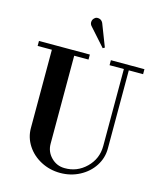

<svg xmlns="http://www.w3.org/2000/svg" viewBox="-141 -1082 1005 1196"><g transform="rotate(15 362.0 -484.5)"><path d="M113.8 -210.9V-715.8H22V-748H350.1V-715.8H257.8V-147.9Q257.8 -97.2 293.5 -60.8Q329.1 -24.4 379.9 -23.9Q460.9 -22.5 519.5 -79.8Q578.1 -137.2 578.1 -219.2V-715.8H485.8V-748H702.1V-715.8H609.9V-210.9Q609.9 -150.4 576.7 -99.1Q543.5 -47.9 486.3 -17.8Q429.2 12.2 361.8 12.2Q294.4 12.2 237.3 -17.8Q180.2 -47.9 147 -99.1Q113.8 -150.4 113.8 -210.9ZM313 -923.8Q304.2 -935.1 305.9 -949.5Q307.6 -963.9 318.8 -973.1Q328.6 -983.4 346.2 -980.2Q363.8 -977.1 373 -959L429.2 -814L417 -807.1Z"/></g></svg>

Font: Fin Serif Display
Style: Italic
Weight: 400
Designer: J. Blake Harris
Version: Version 1.006;FEAKit 1.0